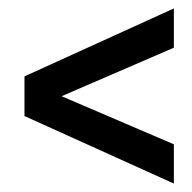

<svg xmlns="http://www.w3.org/2000/svg" viewBox="-20 -507 454 455"><path d="M38 -326 392 -487V-394L126 -279L392 -165V-72L38 -232Z"/></svg>

Font: Cabin Medium
Style: Regular
Weight: 500
Designer: Pablo Impallari
Foundry: Pablo Impallari. http://www.impallari.com Igino Marini. http://www.ikern.com
Version: Version 2.001